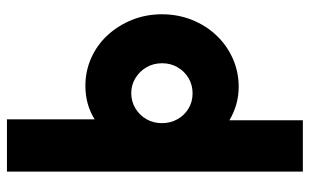

<svg xmlns="http://www.w3.org/2000/svg" viewBox="-192 -515 905 561"><g transform="rotate(-90 260.5 -234.5)"><path d="M39.6 197.9V-666.7H192.4V-410.4Q213.2 -423.6 237.8 -430.6Q262.5 -437.5 290.3 -437.5Q333.3 -437.5 371.5 -420.5Q409.7 -403.5 438.2 -372.6Q466.7 -341.7 483 -301Q499.3 -260.4 499.3 -213.9Q499.3 -167.4 483 -126.4Q466.7 -85.4 437.8 -54.9Q409 -24.3 370.1 -6.9Q331.2 10.4 287.5 10.4Q259.7 10.4 235.1 3.1Q210.4 -4.2 189.6 -16.7V197.9ZM268.1 -124.3Q293.1 -124.3 312.8 -136.1Q332.6 -147.9 344.4 -168.1Q356.2 -188.2 356.2 -213.2Q356.2 -238.9 344.4 -259Q332.6 -279.2 312.8 -291.3Q293.1 -303.5 268.8 -303.5Q244.4 -303.5 224.3 -291.3Q204.2 -279.2 192.7 -259Q181.2 -238.9 181.2 -213.9Q181.2 -188.9 192.7 -168.4Q204.2 -147.9 224 -136.1Q243.8 -124.3 268.1 -124.3Z"/></g></svg>

Font: Afacad Flux ExtraBold
Style: Regular
Weight: 800
Designer: Kristian Moeller
Foundry: Dicotype
Version: Version 1.100